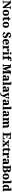

<svg xmlns="http://www.w3.org/2000/svg" viewBox="7934 -8748 1039 16947"><g transform="rotate(90 8453.5 -274.5)"><path d="M24 0H289V-57H252C215 -57 197 -65 197 -120V-541L593 0H693V-594C693 -641 716 -657 749 -657H786V-714H521V-657H559C589 -657 613 -644 613 -598V-237L262 -714H24V-657H61C90 -657 117 -649 117 -598V-120C117 -65 91 -57 53 -57H24Z M1110 10C1288 10 1382 -83 1382 -271C1382 -458 1280 -550 1113 -550C935 -550 842 -458 842 -271C842 -83 943 10 1110 10ZM1112 -57C1045 -57 1020 -131 1020 -271C1020 -411 1044 -482 1111 -482C1179 -482 1204 -411 1204 -271C1204 -131 1180 -57 1112 -57Z M1685 10C1759 10 1811 -8 1834 -19V-92C1813 -87 1786 -83 1760 -83C1712 -83 1698 -108 1698 -165V-464H1825V-536H1698V-661H1600C1590 -618 1573 -585 1554 -565C1534 -543 1498 -519 1447 -519V-464H1522V-149C1522 -32 1583 10 1685 10Z M2165 10C2343 10 2437 -83 2437 -271C2437 -458 2335 -550 2168 -550C1990 -550 1897 -458 1897 -271C1897 -83 1998 10 2165 10ZM2167 -57C2100 -57 2075 -131 2075 -271C2075 -411 2099 -482 2166 -482C2234 -482 2259 -411 2259 -271C2259 -131 2235 -57 2167 -57Z M3067 10C3240 10 3349 -79 3349 -208C3349 -305 3301 -372 3156 -430C3013 -488 2983 -528 2983 -575C2983 -631 3023 -659 3078 -659C3151 -659 3189 -582 3189 -516C3285 -516 3321 -552 3321 -601C3321 -661 3252 -724 3098 -724C2951 -724 2838 -648 2838 -523C2838 -430 2884 -358 3031 -298C3140 -254 3203 -221 3203 -155C3203 -103 3160 -54 3086 -54C3012 -54 2941 -107 2940 -233C2877 -233 2819 -209 2819 -129C2819 -72 2868 10 3067 10Z M3697 10C3850 10 3910 -54 3910 -110C3910 -134 3893 -151 3871 -158C3848 -108 3808 -70 3740 -70C3652 -70 3607 -126 3604 -255H3930V-309C3930 -467 3837 -550 3685 -550C3520 -550 3427 -453 3427 -266C3427 -91 3516 10 3697 10ZM3756 -323H3606C3607 -426 3640 -481 3689 -481C3736 -481 3756 -423 3756 -323Z M3983 0H4336V-57H4302C4264 -57 4237 -65 4237 -124V-276C4237 -353 4262 -442 4315 -442C4352 -442 4360 -412 4360 -357C4444 -357 4498 -386 4498 -454C4498 -508 4465 -548 4388 -548C4308 -548 4267 -516 4234 -442H4229L4209 -536H3991V-479H3994C4038 -479 4061 -470 4061 -411V-129C4061 -66 4033 -57 3988 -57H3983Z M4689 -622C4741 -622 4786 -648 4786 -698C4786 -751 4741 -774 4689 -774C4634 -774 4592 -751 4592 -698C4592 -648 4634 -622 4689 -622ZM4527 0H4859V-57H4848C4809 -57 4781 -73 4781 -128V-536H4523V-479H4539C4577 -479 4606 -463 4606 -412V-130C4606 -73 4578 -57 4539 -57H4527Z M4894 0H5279V-57H5228C5201 -57 5161 -65 5161 -120V-460H5298V-536H5161V-589C5161 -679 5178 -707 5210 -707C5241 -707 5249 -650 5249 -621C5345 -621 5370 -655 5370 -694C5370 -729 5340 -768 5200 -768C5047 -768 4986 -694 4986 -567V-536H4898V-460H4986V-120C4986 -65 4942 -57 4920 -57H4894Z M5633 0H5889V-57H5881C5833 -57 5806 -65 5806 -120V-606L6008 0H6083L6273 -605V-119C6273 -72 6256 -57 6214 -57H6201V0H6543V-57H6506C6470 -57 6451 -73 6451 -109V-604C6451 -641 6474 -657 6498 -657H6543V-714H6235L6095 -268L5945 -714H5633V-657H5675C5701 -657 5726 -641 5726 -599V-115C5726 -72 5701 -57 5662 -57H5633Z M6766 10C6839 10 6868 -9 6912 -62H6922L6945 0H7152V-57H7148C7103 -57 7088 -73 7088 -128V-381C7088 -506 7014 -550 6867 -550C6749 -550 6651 -521 6651 -446C6651 -396 6697 -377 6793 -377C6793 -447 6812 -485 6853 -485C6897 -485 6912 -448 6912 -375V-321L6831 -318C6682 -313 6609 -263 6609 -154C6609 -43 6679 10 6766 10ZM6835 -67C6802 -67 6788 -96 6788 -151C6788 -221 6809 -257 6876 -261L6913 -264V-191C6913 -116 6882 -67 6835 -67Z M7199 0H7530V-57H7519C7481 -57 7452 -73 7452 -128V-760H7199V-703H7210C7231 -703 7277 -695 7277 -644V-128C7277 -73 7249 -57 7210 -57H7199Z M7749 10C7822 10 7851 -9 7895 -62H7905L7928 0H8135V-57H8131C8086 -57 8071 -73 8071 -128V-381C8071 -506 7997 -550 7850 -550C7732 -550 7634 -521 7634 -446C7634 -396 7680 -377 7776 -377C7776 -447 7795 -485 7836 -485C7880 -485 7895 -448 7895 -375V-321L7814 -318C7665 -313 7592 -263 7592 -154C7592 -43 7662 10 7749 10ZM7818 -67C7785 -67 7771 -96 7771 -151C7771 -221 7792 -257 7859 -261L7896 -264V-191C7896 -116 7865 -67 7818 -67Z M8166 162V225H8186C8391 225 8430 178 8496 -2L8648 -408C8666 -457 8687 -477 8724 -479H8727V-536H8509V-479H8514C8553 -477 8571 -469 8571 -443C8571 -430 8564 -403 8560 -391L8499 -207C8492 -187 8485 -162 8480 -131C8477 -157 8466 -200 8452 -240L8395 -401C8390 -415 8386 -430 8386 -443C8386 -467 8402 -479 8444 -479H8449V-536H8141V-479H8146C8178 -479 8192 -472 8207 -433L8385 9C8354 97 8306 162 8166 162Z M8927 10C9000 10 9029 -9 9073 -62H9083L9106 0H9313V-57H9309C9264 -57 9249 -73 9249 -128V-381C9249 -506 9175 -550 9028 -550C8910 -550 8812 -521 8812 -446C8812 -396 8858 -377 8954 -377C8954 -447 8973 -485 9014 -485C9058 -485 9073 -448 9073 -375V-321L8992 -318C8843 -313 8770 -263 8770 -154C8770 -43 8840 10 8927 10ZM8996 -67C8963 -67 8949 -96 8949 -151C8949 -221 8970 -257 9037 -261L9074 -264V-191C9074 -116 9043 -67 8996 -67Z M9360 0H9691V-57H9680C9642 -57 9613 -73 9613 -128V-760H9360V-703H9371C9392 -703 9438 -695 9438 -644V-128C9438 -73 9410 -57 9371 -57H9360Z M9910 10C9983 10 10012 -9 10056 -62H10066L10089 0H10296V-57H10292C10247 -57 10232 -73 10232 -128V-381C10232 -506 10158 -550 10011 -550C9893 -550 9795 -521 9795 -446C9795 -396 9841 -377 9937 -377C9937 -447 9956 -485 9997 -485C10041 -485 10056 -448 10056 -375V-321L9975 -318C9826 -313 9753 -263 9753 -154C9753 -43 9823 10 9910 10ZM9979 -67C9946 -67 9932 -96 9932 -151C9932 -221 9953 -257 10020 -261L10057 -264V-191C10057 -116 10026 -67 9979 -67Z M10341 0H10663V-57H10659C10615 -57 10592 -67 10592 -122V-305C10592 -385 10613 -457 10670 -457C10722 -457 10738 -408 10738 -322V0H10979V-57H10975C10930 -57 10913 -66 10913 -128V-316C10913 -392 10935 -457 10990 -457C11041 -457 11060 -408 11060 -322V0H11302V-57H11298C11253 -57 11236 -66 11236 -128V-358C11236 -493 11173 -550 11064 -550C10982 -550 10931 -517 10906 -469H10900C10877 -524 10828 -550 10755 -550C10665 -550 10622 -517 10593 -469H10588L10575 -536H10343V-483H10347C10391 -483 10417 -474 10417 -419V-125C10417 -66 10391 -57 10346 -57H10341Z M11660 0H12267L12274 -188H12197L12190 -139C12183 -95 12162 -65 12115 -65H11933V-341H12170V-405H11933V-649H12087C12136 -649 12153 -626 12158 -575L12163 -526H12240L12236 -714H11660V-657H11702C11729 -657 11753 -649 11753 -599V-110C11753 -76 11734 -57 11704 -57H11660Z M12314 0H12575V-57H12571C12527 -57 12510 -68 12510 -90C12510 -105 12522 -122 12534 -138L12598 -220L12651 -159C12685 -121 12689 -105 12689 -90C12689 -68 12669 -57 12629 -57H12624V0H12966V-57H12953C12928 -57 12904 -73 12873 -110L12726 -293L12831 -413C12875 -464 12891 -479 12930 -479H12939V-536H12707V-479H12710C12738 -479 12756 -472 12756 -448C12756 -430 12744 -414 12728 -394L12687 -344L12634 -404C12618 -423 12611 -436 12611 -450C12611 -466 12622 -479 12663 -479H12666V-536H12333V-479H12346C12376 -479 12403 -460 12432 -426L12558 -269L12431 -121C12390 -74 12371 -57 12323 -57H12314Z M13234 10C13308 10 13360 -8 13383 -19V-92C13362 -87 13335 -83 13309 -83C13261 -83 13247 -108 13247 -165V-464H13374V-536H13247V-661H13149C13139 -618 13122 -585 13103 -565C13083 -543 13047 -519 12996 -519V-464H13071V-149C13071 -32 13132 10 13234 10Z M13416 0H13769V-57H13735C13697 -57 13670 -65 13670 -124V-276C13670 -353 13695 -442 13748 -442C13785 -442 13793 -412 13793 -357C13877 -357 13931 -386 13931 -454C13931 -508 13898 -548 13821 -548C13741 -548 13700 -516 13667 -442H13662L13642 -536H13424V-479H13427C13471 -479 13494 -470 13494 -411V-129C13494 -66 13466 -57 13421 -57H13416Z M14126 10C14199 10 14228 -9 14272 -62H14282L14305 0H14512V-57H14508C14463 -57 14448 -73 14448 -128V-381C14448 -506 14374 -550 14227 -550C14109 -550 14011 -521 14011 -446C14011 -396 14057 -377 14153 -377C14153 -447 14172 -485 14213 -485C14257 -485 14272 -448 14272 -375V-321L14191 -318C14042 -313 13969 -263 13969 -154C13969 -43 14039 10 14126 10ZM14195 -67C14162 -67 14148 -96 14148 -151C14148 -221 14169 -257 14236 -261L14273 -264V-191C14273 -116 14242 -67 14195 -67Z M14564 0H14911C15114 0 15212 -66 15212 -197C15212 -302 15140 -358 15037 -376V-380C15116 -401 15182 -447 15182 -539C15182 -664 15077 -714 14881 -714H14564V-657H14606C14630 -657 14657 -645 14657 -599V-116C14657 -77 14640 -57 14609 -57H14564ZM14873 -406H14837V-649H14871C14952 -649 14994 -619 14994 -531C14994 -441 14956 -406 14873 -406ZM14898 -65H14837V-341H14900C14982 -341 15019 -296 15019 -200C15019 -100 14977 -65 14898 -65Z M15559 10C15737 10 15831 -83 15831 -271C15831 -458 15729 -550 15562 -550C15384 -550 15291 -458 15291 -271C15291 -83 15392 10 15559 10ZM15561 -57C15494 -57 15469 -131 15469 -271C15469 -411 15493 -482 15560 -482C15628 -482 15653 -411 15653 -271C15653 -131 15629 -57 15561 -57Z M15894 0H16225V-57H16214C16176 -57 16147 -73 16147 -128V-760H15894V-703H15905C15926 -703 15972 -695 15972 -644V-128C15972 -73 15944 -57 15905 -57H15894Z M16490 10C16568 10 16615 -22 16645 -73H16650L16681 0H16891V-57H16883C16835 -57 16809 -74 16809 -137V-760H16545V-703H16553C16597 -703 16633 -696 16633 -643V-591C16633 -553 16634 -508 16636 -477H16631C16603 -518 16561 -548 16488 -548C16360 -548 16286 -460 16286 -267C16286 -75 16360 10 16490 10ZM16543 -69C16485 -69 16463 -135 16463 -268C16463 -399 16485 -471 16544 -471C16613 -471 16633 -399 16633 -269C16633 -134 16613 -69 16543 -69Z"/></g></svg>

Font: Noto Serif Malayalam ExtraBold
Style: Regular
Weight: 800
Designer: Indian type Foundry, Jelle Bosma, Monotype Design Team
Foundry: Monotype Imaging Inc.
Version: Version 2.104